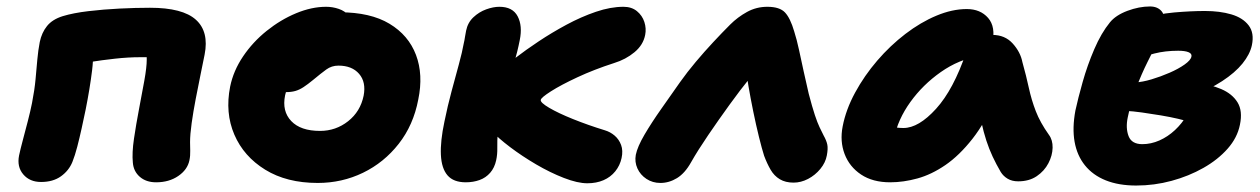

<svg xmlns="http://www.w3.org/2000/svg" viewBox="-20 -554 3898 594"><path d="M463 10Q432 10 412.5 -7Q393 -24 391 -51Q388 -81 394.5 -125Q401 -169 410 -216Q419 -263 426.5 -304.5Q434 -346 434 -370Q434 -382 433 -392.5Q432 -403 428 -424L461 -377H413Q377 -377 336 -372.5Q295 -368 257.5 -362Q220 -356 195 -349L263 -452Q272 -394 265 -337Q258 -280 245 -215Q239 -186 232.5 -156.5Q226 -127 219 -100Q212 -73 204 -53Q193 -26 168.5 -8.5Q144 9 107 9Q72 9 52 -14.5Q32 -38 39 -73Q43 -92 50.5 -120Q58 -148 66 -179Q74 -210 79 -235Q87 -276 90 -309Q93 -342 95.5 -370Q98 -398 103 -424Q109 -453 125.5 -473.5Q142 -494 174 -504Q207 -514 253.5 -519.5Q300 -525 350 -527.5Q400 -530 444 -530Q545 -530 586 -493Q627 -456 613 -385Q608 -360 600.5 -323.5Q593 -287 585.5 -248Q578 -209 573 -173.5Q568 -138 568 -114Q568 -103 568.5 -87.5Q569 -72 566 -58Q560 -29 531.5 -9.5Q503 10 463 10Z M963 12Q867 12 800.5 -29Q734 -70 705 -137.5Q676 -205 692 -286Q702 -335 732 -379.5Q762 -424 805 -458.5Q848 -493 896 -513Q944 -533 989 -533Q1009 -533 1028 -526.5Q1047 -520 1058.5 -506.5Q1070 -493 1066 -470Q1057 -430 1034 -399Q1011 -368 957 -352Q937 -347 916.5 -332.5Q896 -318 881 -299Q866 -280 862 -259Q852 -210 881 -179.5Q910 -149 970 -149Q1019 -149 1057 -179Q1095 -209 1105 -258Q1113 -300 1091 -325.5Q1069 -351 1027 -351Q1006 -351 989.5 -339Q973 -327 949 -307Q932 -293 919 -284.5Q906 -276 893.5 -272.5Q881 -269 865 -269Q846 -269 828.5 -289.5Q811 -310 820 -355Q826 -386 848.5 -415Q871 -444 902 -466.5Q933 -489 967 -502.5Q1001 -516 1031 -516Q1126 -516 1185 -480.5Q1244 -445 1267 -384Q1290 -323 1274 -246Q1259 -167 1213.5 -109Q1168 -51 1103 -19.5Q1038 12 963 12Z M1797 13Q1767 13 1724.5 -3.5Q1682 -20 1638.5 -45.5Q1595 -71 1558 -99Q1521 -127 1501 -149Q1483 -169 1474.5 -193.5Q1466 -218 1471 -245Q1476 -267 1490 -291.5Q1504 -316 1530 -339Q1545 -352 1575.5 -375.5Q1606 -399 1646.5 -426Q1687 -453 1732.5 -477.5Q1778 -502 1823.5 -517.5Q1869 -533 1909 -533Q1934 -533 1950.5 -519.5Q1967 -506 1973.5 -486Q1980 -466 1976 -446Q1970 -415 1943 -392.5Q1916 -370 1880 -359Q1818 -339 1766.5 -315Q1715 -291 1684.5 -271.5Q1654 -252 1653 -245Q1651 -237 1679 -220.5Q1707 -204 1753 -185.5Q1799 -167 1851 -151Q1868 -146 1881.5 -134.5Q1895 -123 1901.5 -105.5Q1908 -88 1903 -65Q1898 -42 1883.5 -24Q1869 -6 1847 3.5Q1825 13 1797 13ZM1421 10Q1383 10 1364.5 -11.5Q1346 -33 1344 -75Q1342 -117 1355 -178Q1365 -227 1377 -271.5Q1389 -316 1399.5 -354.5Q1410 -393 1415 -421Q1417 -429 1418.5 -439.5Q1420 -450 1422 -459Q1427 -484 1444.5 -500.5Q1462 -517 1484 -525Q1506 -533 1525 -533Q1566 -533 1581.5 -503.5Q1597 -474 1588 -430Q1581 -394 1570 -357Q1559 -320 1548 -286Q1537 -252 1531 -225Q1522 -177 1520 -147Q1518 -117 1518.5 -96.5Q1519 -76 1515 -58Q1510 -35 1496.5 -19.5Q1483 -4 1463.5 3Q1444 10 1421 10Z M2023 12Q1999 12 1980 -0.5Q1961 -13 1952 -33Q1943 -53 1947 -75Q1952 -100 1974 -137.5Q1996 -175 2026 -217.5Q2056 -260 2084 -300Q2106 -331 2132.5 -362.5Q2159 -394 2186.5 -423.5Q2214 -453 2239 -478Q2262 -501 2291 -517Q2320 -533 2354 -533Q2392 -533 2408.5 -515.5Q2425 -498 2437 -457Q2445 -432 2452 -399.5Q2459 -367 2466.5 -332.5Q2474 -298 2482 -264Q2493 -222 2501 -198Q2509 -174 2515.5 -160.5Q2522 -147 2528 -135Q2537 -119 2539.5 -106.5Q2542 -94 2538 -73Q2534 -51 2518 -31.5Q2502 -12 2480 -0.5Q2458 11 2435 11Q2410 11 2392.5 0.5Q2375 -10 2364 -29Q2353 -48 2344 -72Q2337 -94 2328 -130.5Q2319 -167 2310.5 -208.5Q2302 -250 2295.5 -288Q2289 -326 2287 -351L2344 -360Q2328 -347 2299.5 -312Q2271 -277 2237 -230Q2203 -183 2171 -136Q2139 -89 2118 -52Q2099 -18 2074.5 -3Q2050 12 2023 12Z M2734 10Q2680 10 2644 -14Q2608 -38 2593 -77.5Q2578 -117 2587 -163Q2597 -215 2625.5 -267.5Q2654 -320 2694 -366.5Q2734 -413 2781 -449Q2828 -485 2877 -505.5Q2926 -526 2971 -526Q3013 -526 3037 -498.5Q3061 -471 3050 -420Q3047 -403 3035.5 -393.5Q3024 -384 3010 -381Q2946 -370 2890.5 -331Q2835 -292 2796.5 -238.5Q2758 -185 2746 -127Q2744 -113 2743.5 -101.5Q2743 -90 2745 -73L2693 -187Q2715 -170 2733 -164Q2751 -158 2775 -158Q2822 -158 2876 -217.5Q2930 -277 2969 -392Q2978 -418 3002 -432Q3026 -446 3050 -446Q3089 -446 3113 -419.5Q3137 -393 3143 -362Q3155 -319 3163 -282Q3171 -245 3184.5 -210Q3198 -175 3225 -137Q3237 -121 3236.5 -97Q3236 -73 3223.5 -49Q3211 -25 3187.5 -9Q3164 7 3130 7Q3111 7 3097.5 -1Q3084 -9 3076 -22Q3062 -46 3051 -69.5Q3040 -93 3031.5 -119Q3023 -145 3016 -177Q3009 -209 3002 -249L3063 -255Q3029 -176 2988.5 -124.5Q2948 -73 2905 -43.5Q2862 -14 2818.5 -2Q2775 10 2734 10Z M3495 20Q3441 20 3401 4Q3361 -12 3336.5 -42.5Q3312 -73 3304.5 -115.5Q3297 -158 3307 -212Q3315 -249 3329.5 -300.5Q3344 -352 3365.5 -402Q3387 -452 3414 -485Q3432 -507 3468 -520.5Q3504 -534 3538 -534Q3561 -534 3573.5 -519.5Q3586 -505 3580 -473Q3576 -454 3562 -426Q3548 -398 3530 -362Q3512 -326 3495.5 -283Q3479 -240 3469 -191Q3462 -158 3471.5 -133Q3481 -108 3514 -108Q3541 -108 3567 -119.5Q3593 -131 3615 -151.5Q3637 -172 3652 -198L3658 -177Q3648 -181 3624.5 -186.5Q3601 -192 3571.5 -197Q3542 -202 3513 -206Q3484 -210 3463 -211L3492 -299Q3514 -300 3542.5 -308.5Q3571 -317 3598.5 -329Q3626 -341 3645 -354.5Q3664 -368 3666 -379Q3668 -388 3657 -392.5Q3646 -397 3625 -397Q3585 -397 3551.5 -388.5Q3518 -380 3493 -371Q3468 -362 3451 -362Q3429 -362 3416.5 -375.5Q3404 -389 3409 -414Q3414 -442 3440 -463Q3466 -484 3502 -494Q3561 -511 3613 -515.5Q3665 -520 3708 -520Q3754 -520 3789.5 -509.5Q3825 -499 3843 -475.5Q3861 -452 3853 -414Q3847 -386 3824 -357.5Q3801 -329 3761 -303Q3721 -277 3666.5 -256Q3612 -235 3543 -222L3590 -303Q3637 -303 3680.5 -298Q3724 -293 3758 -278.5Q3792 -264 3808.5 -237.5Q3825 -211 3816 -168Q3808 -128 3778 -94Q3748 -60 3703 -34.5Q3658 -9 3604.5 5.5Q3551 20 3495 20Z"/></svg>

Font: Shantell Sans ExtraBold
Style: Italic
Weight: 800
Italic angle: -11°
Designer: Stephen Nixon, Anya Danilova, Shantell Martin
Foundry: Arrow Type
Version: Version 1.011;[c5ecc13dd]